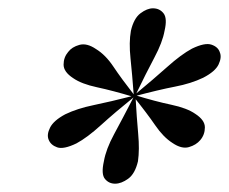

<svg xmlns="http://www.w3.org/2000/svg" viewBox="-20 -749 551 462"><path d="M305 -518Q332 -574 351.5 -610.5Q371 -647 376 -675Q383 -705 373.5 -717Q364 -729 348 -729Q334 -729 318 -717Q302 -705 295 -675Q290 -647 294 -609Q298 -571 302 -518ZM304 -519Q272 -560 253 -588.5Q234 -617 211 -631Q189 -646 171 -641Q153 -636 144 -624Q133 -611 133 -593.5Q133 -576 156 -561Q176 -547 213.5 -539Q251 -531 301 -516ZM303 -519Q244 -504 205 -496Q166 -488 137 -474Q109 -459 100.5 -442Q92 -425 97 -413Q102 -400 117.5 -394.5Q133 -389 164 -404Q190 -418 223 -448Q256 -478 303 -516ZM303 -518Q274 -462 254.5 -426Q235 -390 230 -361Q223 -330 232.5 -318.5Q242 -307 257 -307Q272 -307 288.5 -319Q305 -331 312 -361Q316 -389 312.5 -427Q309 -465 306 -518ZM462 -412Q473 -425 473 -442.5Q473 -460 450 -475Q430 -489 392 -497Q354 -505 305 -520L301 -517Q334 -476 353.5 -447.5Q373 -419 395 -405Q417 -390 434.5 -395Q452 -400 462 -412ZM509 -623Q505 -636 489 -641.5Q473 -647 442 -632Q416 -618 383 -588.5Q350 -559 303 -520L302 -517Q362 -533 401 -540.5Q440 -548 469 -562Q498 -577 506 -594Q514 -611 509 -623Z"/></svg>

Font: Playfair Display Medium
Style: Italic
Weight: 500
Italic angle: -14°
Designer: Claus Eggers Sørensen
Foundry: Claus Eggers Sørensen
Version: Version 1.203